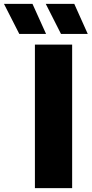

<svg xmlns="http://www.w3.org/2000/svg" viewBox="-120 -970 472 990"><path d="M60 0V-740H252V0ZM194.5 -795 116 -950H263L332.5 -795ZM-20.5 -795 -99.5 -950H47.5L117.5 -795Z"/></svg>

Font: Encode Sans XBd
Style: Regular
Weight: 800
Designer: Multiple Designers
Foundry: Impallari Type
Version: Version 3.002; ttfautohint (v1.8.3) -l 8 -r 50 -G 200 -x 14 